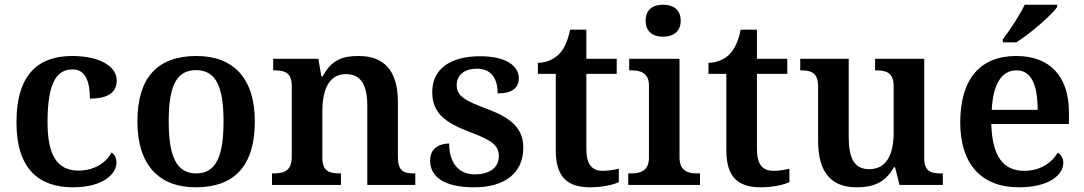

<svg xmlns="http://www.w3.org/2000/svg" viewBox="-20 -786 4608 816"><path d="M290 10C417 10 475 -46 475 -95C475 -113 468 -129 454 -138C431 -94 380 -61 314 -61C221 -61 182 -129 182 -267C182 -441 224 -491 289 -491C346 -491 362 -434 362 -367C449 -367 476 -400 476 -444C476 -507 398 -548 287 -548C153 -548 50 -481 50 -266C50 -64 149 10 290 10Z M812 10C977 10 1063 -82 1063 -270C1063 -457 969 -548 815 -548C650 -548 564 -457 564 -270C564 -82 658 10 812 10ZM814 -49C728 -49 697 -125 697 -270C697 -415 727 -488 813 -488C899 -488 930 -415 930 -270C930 -125 900 -49 814 -49Z M1136 0H1429V-49H1425C1381 -49 1350 -57 1350 -115V-313C1350 -397 1374 -471 1450 -471C1517 -471 1541 -421 1541 -335V0H1745V-49H1741C1696 -49 1671 -58 1671 -120V-354C1671 -489 1609 -548 1505 -548C1442 -548 1391 -536 1351 -461H1346L1333 -536H1141V-487H1145C1189 -487 1220 -478 1220 -421V-119C1220 -58 1185 -49 1140 -49H1136Z M1995 10C2125 10 2204 -50 2204 -159C2204 -243 2148 -286 2053 -322C1952 -359 1921 -379 1921 -425C1921 -468 1955 -494 2007 -494C2066 -494 2095 -455 2095 -389C2157 -389 2185 -413 2185 -454C2185 -502 2136 -547 2021 -547C1898 -547 1817 -496 1817 -395C1817 -306 1871 -265 1977 -225C2073 -189 2100 -167 2100 -122C2100 -78 2067 -45 1997 -45C1926 -45 1889 -98 1889 -176C1858 -176 1808 -164 1808 -103C1808 -35 1867 10 1995 10Z M2488 10C2543 10 2590 -2 2610 -12V-69C2589 -64 2567 -60 2541 -60C2495 -60 2472 -89 2472 -152V-472H2601V-536H2472V-660H2403C2393 -612 2378 -579 2357 -557C2336 -535 2302 -519 2266 -519V-472H2342V-147C2342 -31 2394 10 2488 10Z M2798 -630C2839 -630 2873 -650 2873 -698C2873 -747 2839 -766 2798 -766C2756 -766 2724 -747 2724 -698C2724 -650 2756 -630 2798 -630ZM2650 0H2955V-49H2943C2908 -49 2868 -57 2868 -116V-536H2654V-487H2663C2697 -487 2738 -479 2738 -424V-115C2738 -57 2697 -49 2663 -49H2650Z M3213 10C3268 10 3315 -2 3335 -12V-69C3314 -64 3292 -60 3266 -60C3220 -60 3197 -89 3197 -152V-472H3326V-536H3197V-660H3128C3118 -612 3103 -579 3082 -557C3061 -535 3027 -519 2991 -519V-472H3067V-147C3067 -31 3119 10 3213 10Z M3620 10C3683 10 3739 -4 3779 -75H3784L3803 0H3987V-49H3981C3940 -49 3908 -55 3908 -113V-536H3699V-487H3702C3743 -487 3778 -480 3778 -420V-223C3778 -128 3747 -67 3674 -67C3606 -67 3587 -120 3587 -207V-536H3381V-487H3383C3430 -487 3457 -476 3457 -417V-187C3457 -51 3515 10 3620 10Z M4242 -619V-606H4299C4358 -642 4448 -721 4473 -756V-766H4335C4314 -721 4271 -657 4242 -619ZM4310 10C4439 10 4499 -43 4499 -94C4499 -114 4489 -130 4475 -137C4451 -95 4402 -60 4333 -60C4245 -60 4197 -120 4193 -259H4523V-308C4523 -466 4438 -548 4299 -548C4147 -548 4061 -452 4061 -265C4061 -91 4149 10 4310 10ZM4390 -319H4195C4200 -428 4237 -487 4300 -487C4365 -487 4390 -422 4390 -319Z"/></svg>

Font: Noto Serif Yezidi SemiBold
Style: Regular
Weight: 600
Designer: Dalton Maag Ltd
Foundry: Dalton Maag Ltd
Version: Version 1.001